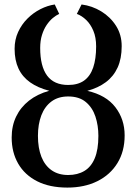

<svg xmlns="http://www.w3.org/2000/svg" viewBox="-20 -839 618 870"><path d="M285.3 11Q204.8 11 148.3 -17.7Q91.9 -46.4 62.4 -97.6Q32.9 -148.8 32.9 -215.9Q32.9 -268.7 53.2 -310.9Q73.4 -353 111.4 -382.9Q149.5 -412.8 203.2 -427.7Q151.9 -440.9 116.8 -465.7Q81.7 -490.4 63.9 -528.2Q46.2 -566 46.2 -617.8Q46.2 -659.5 62.2 -694.1Q78.1 -728.7 104.7 -755.1Q131.3 -781.5 163.6 -797.8Q195.8 -814 228.1 -818.7L248.3 -776Q234.7 -770 219.6 -757.6Q204.5 -745.1 191.4 -725.8Q178.4 -706.6 170.3 -680.7Q162.1 -654.9 162.1 -621.6Q162.1 -538.9 193.4 -496.4Q224.8 -454 289.1 -454Q333 -454 360.9 -473.8Q388.8 -493.7 402.2 -532.8Q415.6 -572 415.6 -628.7Q415.6 -669.6 403 -699.5Q390.5 -729.4 370.5 -748.6Q350.6 -767.7 328.2 -776L349.6 -818.7Q397.3 -812.7 438.8 -787.4Q480.3 -762.1 505.9 -721.8Q531.4 -681.6 531.4 -629.8Q531.4 -573.6 513 -533.1Q494.5 -492.7 459.8 -466.8Q425.1 -440.9 375.7 -427.4Q460.8 -408 502.8 -353.2Q544.8 -298.5 544.8 -225.5Q544.8 -153.1 512.1 -100Q479.5 -46.9 421 -17.9Q362.5 11 285.3 11ZM288.8 -46Q331.4 -46 362.1 -64.3Q392.9 -82.5 409.3 -121.7Q425.8 -160.9 425.8 -223.3Q425.8 -270.2 412.4 -310.9Q398.9 -351.6 368.8 -376.7Q338.7 -401.9 289 -401.9Q243.8 -401.9 213.2 -379.2Q182.6 -356.4 167.2 -316.1Q151.9 -275.8 151.9 -223.4Q151.9 -168.3 167.6 -128.5Q183.4 -88.7 214 -67.4Q244.7 -46 288.8 -46Z"/></svg>

Font: Merriweather Light
Style: Regular
Weight: 300
Designer: Eben Sorkin
Foundry: Eben Sorkin
Version: Version 2.100